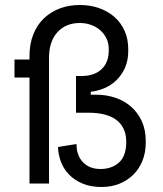

<svg xmlns="http://www.w3.org/2000/svg" viewBox="-20 -734 652 768"><path d="M343 -355H368Q406 -355 441.5 -343Q477 -331 504 -307.5Q531 -284 547 -249.5Q563 -215 563 -170V-164Q563 -124 550 -91.5Q537 -59 513.5 -35.5Q490 -12 457.5 1Q425 14 386 14Q342 14 309.5 0Q277 -14 255.5 -36.5Q234 -59 223.5 -87.5Q213 -116 212 -146L286 -158Q286 -112 312 -85Q338 -58 382 -58Q427 -58 456 -84Q485 -110 485 -167Q485 -198 473.5 -220.5Q462 -243 442.5 -256.5Q423 -270 396 -276.5Q369 -283 338 -283H284V-430H306Q357 -430 386 -457Q415 -484 415 -532V-537Q415 -561 406 -580Q397 -599 381 -613Q365 -627 344 -634.5Q323 -642 299 -642Q243 -642 209.5 -605Q176 -568 176 -502V0H98V-424H38V-496H98V-510Q98 -558 113 -596Q128 -634 155 -660Q182 -686 218.5 -700Q255 -714 299 -714Q341 -714 376.5 -701.5Q412 -689 438 -666Q464 -643 478.5 -610.5Q493 -578 493 -537V-531Q493 -492 480 -463Q467 -434 446 -413.5Q425 -393 398 -381.5Q371 -370 343 -367Z"/></svg>

Font: Space Mono
Style: Regular
Weight: 400
Monospace: yes
Designer: Colophon Foundry / Benjamin Critton
Foundry: Colophon Foundry
Version: Version 1.000;PS 1.003;hotconv 1.0.81;makeotf.lib2.5.63406